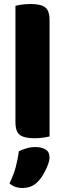

<svg xmlns="http://www.w3.org/2000/svg" viewBox="-20 -681 324 957"><path d="M151 8Q101 8 79 -8.5Q57 -25 57 -72V-652Q68 -655 88.5 -658Q109 -661 133 -661Q183 -661 205 -644.5Q227 -628 227 -581V-1Q216 2 195.5 5Q175 8 151 8ZM170 223Q153 241 133.5 248.5Q114 256 91 256Q53 256 27 233Q48 191 58.5 151.5Q69 112 74 73Q90 65 111.5 58.5Q133 52 155 52Q187 52 207 64Q227 76 227 104Q227 116 221.5 132.5Q216 149 208 165.5Q200 182 190 197.5Q180 213 170 223Z"/></svg>

Font: Baloo Paaji 2 ExtraBold
Style: Regular
Weight: 800
Designer: Shuchita Grover, Noopur Datye and Ek Type
Foundry: Ek Type
Version: Version 1.640;hotconv 1.0.111;makeotfexe 2.5.65597; ttfautoh